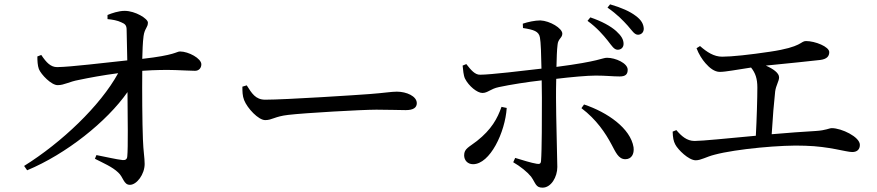

<svg xmlns="http://www.w3.org/2000/svg" viewBox="-20 -827 4040 884"><path d="M475 -739C497 -737 521 -733 539 -724C556 -717 563 -710 563 -690C564 -656 565 -598 566 -549C459 -538 309 -519 243 -518C214 -518 194 -538 170 -574L152 -567C152 -548 153 -525 159 -509C169 -484 217 -434 246 -435C276 -435 298 -451 343 -459C390 -469 455 -481 524 -490C442 -340 264 -171 91 -63L105 -43C285 -118 472 -267 567 -403C568 -284 570 -146 566 -107C565 -94 558 -89 545 -90C516 -93 466 -105 424 -113L417 -96C454 -77 497 -59 524 -33C548 -12 549 24 578 24C610 24 646 -25 646 -72C646 -102 640 -129 638 -186C635 -260 634 -412 635 -501C761 -510 835 -501 878 -501C896 -501 907 -514 907 -531C907 -558 848 -590 809 -590C792 -590 788 -573 635 -556C636 -590 637 -632 641 -661C646 -697 661 -700 661 -723C661 -741 603 -777 554 -777C526 -777 494 -766 475 -758Z M1096 -428C1096 -407 1096 -386 1104 -366C1119 -328 1170 -274 1201 -274C1233 -274 1245 -291 1307 -298C1382 -307 1647 -322 1713 -322C1777 -322 1812 -320 1848 -320C1884 -320 1899 -332 1899 -352C1899 -384 1852 -405 1807 -405C1782 -405 1749 -399 1682 -394C1632 -390 1295 -368 1201 -368C1156 -368 1139 -398 1116 -434Z M2685 -731C2729 -699 2757 -666 2778 -640C2797 -616 2807 -598 2824 -598C2839 -598 2851 -608 2851 -625C2851 -645 2841 -662 2817 -684C2791 -707 2751 -729 2698 -747ZM2289 -335C2270 -281 2243 -231 2176 -178C2139 -149 2117 -143 2117 -112C2117 -89 2133 -71 2158 -71C2236 -71 2306 -218 2313 -330ZM2388 -698C2438 -690 2461 -683 2466 -654C2470 -634 2472 -573 2473 -511C2396 -502 2237 -483 2191 -483C2167 -482 2148 -505 2127 -532L2110 -525C2112 -506 2114 -479 2121 -465C2138 -431 2177 -399 2201 -399C2226 -399 2238 -418 2277 -426C2328 -437 2410 -450 2474 -457L2475 -377C2475 -292 2475 -134 2471 -86C2470 -72 2463 -71 2451 -73C2426 -77 2388 -89 2352 -100L2343 -80C2376 -61 2408 -35 2425 -14C2447 17 2446 37 2478 37C2518 37 2546 -13 2546 -58C2546 -89 2540 -293 2540 -376C2540 -401 2540 -432 2541 -464C2607 -472 2683 -479 2723 -479C2770 -479 2801 -475 2833 -475C2859 -475 2870 -484 2870 -506C2870 -536 2814 -561 2775 -561C2752 -561 2743 -545 2542 -519C2543 -560 2544 -597 2547 -620C2549 -649 2569 -652 2569 -672C2569 -697 2512 -731 2468 -733C2443 -733 2411 -726 2387 -718ZM2657 -329C2726 -277 2768 -214 2796 -161C2814 -128 2827 -94 2859 -94C2887 -94 2901 -117 2897 -149C2883 -236 2777 -310 2669 -346ZM2777 -792C2823 -760 2848 -733 2870 -709C2891 -685 2901 -667 2918 -667C2935 -668 2944 -680 2944 -695C2943 -716 2933 -735 2907 -754C2881 -774 2841 -792 2789 -807Z M3187 -605C3197 -578 3213 -553 3228 -536C3247 -514 3270 -496 3294 -496C3321 -496 3371 -506 3438 -516C3458 -491 3467 -465 3467 -424C3467 -377 3464 -274 3460 -202C3331 -190 3212 -178 3178 -178C3142 -178 3117 -201 3094 -228L3077 -221C3078 -193 3081 -177 3089 -162C3101 -138 3151 -89 3183 -89C3208 -89 3231 -105 3271 -115C3369 -141 3581 -161 3687 -156C3799 -153 3875 -127 3904 -127C3926 -127 3939 -139 3939 -160C3939 -197 3854 -237 3810 -237C3797 -237 3784 -227 3737 -224C3678 -221 3606 -215 3533 -209C3537 -279 3544 -363 3549 -406C3553 -435 3567 -453 3567 -471C3567 -491 3540 -510 3506 -525C3603 -535 3719 -546 3757 -551C3787 -555 3798 -568 3798 -587C3798 -612 3733 -638 3691 -638C3665 -638 3675 -611 3526 -589C3433 -575 3349 -566 3305 -566C3267 -566 3235 -587 3203 -615Z"/></svg>

Font: Source Han Serif JP Medium
Style: Regular
Weight: 500
Designer: Ryoko NISHIZUKA 西塚涼子 (kana & ideographs); Frank Grießhammer (Latin, Greek & Cyrillic); Wenlong ZHANG 张文龙 (bopomofo); San
Foundry: Adobe Systems Incorporated
Version: Version 1.001;PS 1.001;hotconv 16.6.54;makeotf.lib2.5.65590